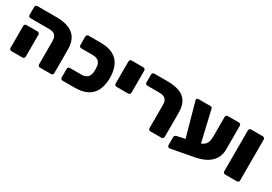

<svg xmlns="http://www.w3.org/2000/svg" viewBox="18 -1311 2984 2109"><g transform="rotate(30 1510.0 -257.0)"><path d="M442 0Q431 0 423.5 -7Q416 -14 416 -25V-321Q416 -369 392.5 -393.5Q369 -418 320 -418H80Q69 -418 61.5 -425.5Q54 -433 54 -444V-545Q54 -556 61.5 -563.5Q69 -571 80 -571H325Q462 -571 535.5 -512Q609 -453 609 -319V-26Q609 -15 601.5 -7.5Q594 0 583 0ZM80 0Q69 0 61.5 -7.5Q54 -15 54 -26V-305Q54 -316 61.5 -323.5Q69 -331 80 -331H221Q231 -331 239 -323.5Q247 -316 247 -305V-26Q247 -15 239 -7.5Q231 0 221 0Z M729 0Q718 0 710.5 -7.5Q703 -15 703 -26V-135Q703 -146 710.5 -153.5Q718 -161 729 -161H875Q924 -161 950.5 -186Q977 -211 979 -258Q980 -274 980 -285.5Q980 -297 979 -313Q977 -361 950.5 -385.5Q924 -410 875 -410H729Q718 -410 710.5 -417.5Q703 -425 703 -436V-545Q703 -556 710.5 -563.5Q718 -571 729 -571H880Q980 -571 1041 -538.5Q1102 -506 1131 -447.5Q1160 -389 1164 -312Q1165 -295 1165 -285.5Q1165 -276 1164 -259Q1160 -182 1131 -123.5Q1102 -65 1041 -32.5Q980 0 880 0Z M1276 -238Q1265 -238 1257.5 -245.5Q1250 -253 1250 -264V-545Q1250 -556 1257.5 -563.5Q1265 -571 1276 -571H1425Q1435 -571 1443 -563.5Q1451 -556 1451 -545V-264Q1451 -253 1443 -245.5Q1435 -238 1425 -238Z M1843 0Q1832 0 1824.5 -7Q1817 -14 1817 -25V-321Q1817 -369 1793.5 -393.5Q1770 -418 1721 -418H1563Q1552 -418 1544.5 -425.5Q1537 -433 1537 -444V-545Q1537 -556 1544.5 -563.5Q1552 -571 1563 -571H1727Q1819 -571 1882 -548Q1945 -525 1977.5 -472Q2010 -419 2010 -327V-26Q2010 -15 2002.5 -7.5Q1995 0 1984 0Z M2118 57Q2107 58 2099 50.5Q2091 43 2091 32V-71Q2091 -82 2098 -89Q2105 -96 2115 -99L2338 -147Q2393 -159 2421.5 -178Q2450 -197 2460 -227Q2470 -257 2470 -300V-546Q2470 -557 2477.5 -564Q2485 -571 2496 -571H2637Q2648 -571 2655.5 -563.5Q2663 -556 2663 -545V-243Q2663 -174 2630.5 -123Q2598 -72 2536 -39.5Q2474 -7 2385 7ZM2246 -24 2105 -531Q2103 -539 2101.5 -543Q2100 -547 2100 -551Q2100 -559 2106 -565Q2112 -571 2120 -571H2276Q2295 -571 2299 -556L2418 -47Z M2791 0Q2780 0 2772.5 -7.5Q2765 -15 2765 -26V-545Q2765 -556 2772.5 -563.5Q2780 -571 2791 -571H2940Q2950 -571 2958 -563.5Q2966 -556 2966 -545V-26Q2966 -15 2958 -7.5Q2950 0 2940 0Z"/></g></svg>

Font: Rubik ExtraBold
Style: Regular
Weight: 800
Designer: Hubert and Fischer
Foundry: Hubert and Fischer
Version: Version 2.300;gftools[0.9.30]